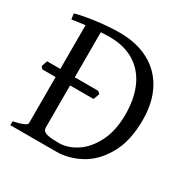

<svg xmlns="http://www.w3.org/2000/svg" viewBox="-145 -763 883 897"><g transform="rotate(30 296.5 -315.0)"><path d="M548.3 -330.1Q548.3 -215.8 505.9 -141.6Q463.4 -67.4 400.1 -33.7Q336.9 0 272.9 0H24.4V-21Q56.6 -27.3 75.9 -35.6Q95.2 -43.9 95.2 -50.8V-300.3H23.9L13.2 -312.5Q18.1 -329.1 23.9 -344.2H95.2V-580.1Q102.5 -581.1 46.9 -573.7Q39.1 -572.3 24.4 -570.3L20 -600.6Q64 -612.8 130.1 -621.3Q196.3 -629.9 252.9 -629.9Q343.3 -629.9 409.9 -594.2Q476.6 -558.6 512.5 -491Q548.3 -423.3 548.3 -330.1ZM465.3 -311Q465.3 -397.5 436.8 -460Q408.2 -522.5 353.5 -555.7Q298.8 -588.9 221.2 -588.9Q196.8 -588.9 173.3 -587.4V-344.2H299.8L312 -333L299.8 -300.3H173.3V-75.2Q173.3 -64.5 178.2 -57.6Q185.5 -48.8 205.1 -44.9Q224.6 -41 262.2 -41Q310.1 -41 356.9 -71.8Q403.8 -102.5 434.6 -163.6Q465.3 -224.6 465.3 -311Z"/></g></svg>

Font: David Libre
Style: Regular
Weight: 400
Version: Version 1.000